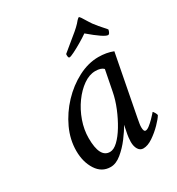

<svg xmlns="http://www.w3.org/2000/svg" viewBox="-152 -709 750 813"><g transform="rotate(-30 223.0 -303.0)"><path d="M313.5 5.9Q297.9 5.9 289.1 -8.3Q280.3 -22.5 280.3 -44.9Q280.3 -52.7 281.7 -65.9Q283.2 -79.1 287.1 -96.7L292 -122.1Q279.3 -98.6 256.8 -68.8Q234.4 -39.1 207.5 -17.1Q180.7 4.9 154.3 4.9Q111.3 4.9 86.4 -33.7Q61.5 -72.3 61.5 -127Q61.5 -181.6 85.9 -234.4Q110.4 -287.1 150.9 -330.1Q191.4 -373 241.2 -398.9Q291 -424.8 340.8 -424.8Q379.9 -424.8 412.1 -412.1L355.5 -118.2Q352.5 -101.6 351.1 -93.3Q349.6 -85 349.6 -76.2Q349.6 -54.7 359.4 -54.7Q367.2 -54.7 378.4 -63.5Q389.6 -72.3 400.9 -83.5Q412.1 -94.7 418 -101.6L423.8 -108.4Q425.8 -108.4 431.2 -99.1Q436.5 -89.8 436.5 -85.9Q428.7 -72.3 407.2 -50.3Q385.7 -28.3 360.4 -11.2Q335 5.9 313.5 5.9ZM183.6 -51.8Q202.1 -51.8 222.7 -71.3Q243.2 -90.8 262.7 -123Q282.2 -155.3 297.9 -193.4Q313.5 -231.4 320.3 -267.6L339.8 -367.2Q328.1 -379.9 299.8 -379.9Q270.5 -379.9 241.2 -359.4Q211.9 -338.9 187.5 -305.2Q163.1 -271.5 148.4 -230Q133.8 -188.5 133.8 -147.5Q133.8 -51.8 183.6 -51.8ZM235.4 -484.4Q230.5 -484.4 229.5 -491.7Q228.5 -499 229.5 -503.9L290 -553.7Q327.1 -583 342.8 -603.5Q351.6 -612.3 353.5 -612.3Q356.4 -612.3 362.3 -603.5Q374 -585 380.9 -573.7Q387.7 -562.5 389.6 -560.5Q408.2 -536.1 422.4 -521Q436.5 -505.9 436.5 -503.9Q431.6 -484.4 423.8 -484.4Q406.2 -484.4 339.8 -541Q323.2 -529.3 300.8 -516.1Q278.3 -502.9 259.8 -493.7Q241.2 -484.4 235.4 -484.4Z"/></g></svg>

Font: Crimson Text
Style: Italic
Weight: 400
Italic angle: -11°
Designer: Sebastian Kosch
Foundry: Sebastian Kosch
Version: Version 1.100; ttfautohint (v1.8.4)